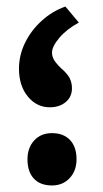

<svg xmlns="http://www.w3.org/2000/svg" viewBox="-20 -556 316 587"><path d="M139 11Q103 11 83.5 -10Q64 -31 64 -69Q64 -104 84.5 -126.5Q105 -149 139 -149Q174 -149 194 -128Q214 -107 214 -69Q214 -34 193 -11.5Q172 11 139 11ZM180 -536 221 -487Q184 -467 161.5 -440.5Q139 -414 139 -395Q139 -385 144 -375Q149 -365 165 -349Q186 -331 193 -317Q200 -303 200 -286Q200 -260 181 -244Q162 -228 132 -228Q92 -228 65 -261Q38 -294 38 -346Q38 -387 56.5 -425Q75 -463 107.5 -492.5Q140 -522 180 -536Z"/></svg>

Font: Readex Pro Medium
Style: Regular
Weight: 500
Designer: Bonnie Shaver-Troup, Thomas Jockin
Foundry: Lexend
Version: Version 1.204; ttfautohint (v1.8.4.7-5d5b)